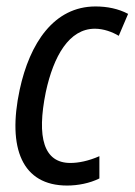

<svg xmlns="http://www.w3.org/2000/svg" viewBox="-20 -565 417 595"><path d="M188 10C221 10 258 3 288 -12V-81C254 -66 223 -60 198 -60C116 -60 93 -138 122 -280C146 -391 194 -476 274 -476C301 -476 328 -466 348 -454L377 -522C347 -538 312 -545 276 -545C147 -545 72 -431 41 -287C2 -105 49 10 188 10Z"/></svg>

Font: Noto Sans Condensed
Style: Italic
Weight: 400
Width: 3
Italic angle: -12°
Designer: Monotype Design Team
Foundry: Monotype Imaging Inc.
Version: Version 2.013